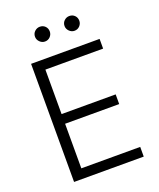

<svg xmlns="http://www.w3.org/2000/svg" viewBox="-164 -1012 920 1111"><g transform="rotate(-20 296.5 -456.0)"><path d="M96.6 0V-727.3H518.5V-667.6H163V-393.8H496.1V-334.2H163V-59.7H525.6V0ZM217 -821Q198.9 -821 185.2 -834.7Q171.5 -848.4 171.5 -866.5Q171.5 -886 185.2 -899Q198.9 -911.9 217 -911.9Q236.5 -911.9 249.5 -899Q262.4 -886 262.4 -866.5Q262.4 -848.4 249.5 -834.7Q236.5 -821 217 -821ZM398.8 -821Q380.7 -821 367 -834.7Q353.3 -848.4 353.3 -866.5Q353.3 -886 367 -899Q380.7 -911.9 398.8 -911.9Q418.3 -911.9 431.3 -899Q444.2 -886 444.2 -866.5Q444.2 -848.4 431.3 -834.7Q418.3 -821 398.8 -821Z"/></g></svg>

Font: Inter Zeller Light
Style: Regular
Weight: 300
Designer: Rasmus Andersson; Joe Bland
Foundry: zeller
Version: Version 3.015;git-dec3a8cb1